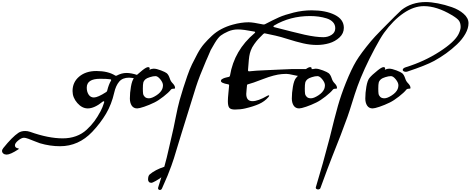

<svg xmlns="http://www.w3.org/2000/svg" viewBox="-702 -1061 4605 1879"><path d="M-637 452Q-657 452 -669.5 441.5Q-682 431 -682 416Q-682 403 -669 387Q-583 280 -522 239Q-495 221 -455 221Q-432 221 -408 229Q-229 293 -88 293Q-17 293 42 271.5Q101 250 145.5 209Q190 168 221 126Q252 84 282 28Q302 -9 317 -58Q320 -66 315.5 -69Q311 -72 304 -67Q222 0 157 0Q101 0 54.5 -53Q8 -106 8 -170Q8 -257 73 -311.5Q138 -366 241 -366Q355 -366 425 -322Q433 -317 440 -321Q488 -347 536 -347Q582 -347 642 -327Q660 -321 664.5 -309Q669 -297 657.5 -290Q646 -283 627 -290Q594 -301 561 -301Q497 -301 464 -261.5Q431 -222 416 -155Q390 -40 336 51.5Q282 143 201 229Q67 370 -114 370Q-213 370 -311 341Q-328 336 -362.5 321.5Q-397 307 -425 297Q-453 287 -467 287Q-491 287 -523.5 313.5Q-556 340 -556 361Q-556 386 -524 391Q-512 393 -523 401Q-601 452 -637 452ZM217 -107Q255 -107 337 -160Q346 -166 347 -174Q362 -235 384 -271Q390 -282 378 -285Q346 -290 278 -290Q147 -290 147 -203Q147 -163 165.5 -135Q184 -107 217 -107Z M641 0Q605 0 587 -27.5Q569 -55 569 -97Q569 -153 579.5 -213Q590 -273 609 -297Q632 -326 691 -373Q730 -404 747 -404Q763 -404 763 -391Q763 -383 759 -378Q783 -389 802 -389Q830 -389 873.5 -372Q917 -355 929 -345Q947 -331 959 -295Q968 -266 985 -249Q1011 -223 1011 -202Q1011 -196 1009 -194.5Q1007 -193 999 -193Q977 -193 970 -183Q949 -156 898.5 -116.5Q848 -77 809 -58Q758 -33 709 -16.5Q660 0 641 0ZM756 -99Q784 -99 827.5 -127Q871 -155 886 -190Q893 -208 893 -226Q893 -252 867.5 -284Q842 -316 820 -316Q796 -316 765 -306Q734 -296 724 -287Q705 -271 700.5 -253Q696 -235 696 -193Q696 -161 698.5 -144Q701 -127 715 -113Q729 -99 756 -99Z M883 784Q878 796 867 798Q856 800 849 792.5Q842 785 846 773Q873 688 877 674Q855 691 822.5 709.5Q790 728 779 728Q763 728 755 718.5Q747 709 747 696Q747 660 763 646Q817 600 906 571Q932 478 949.5 396.5Q967 315 983 251Q994 208 1016 95.5Q1038 -17 1056 -81Q1077 -153 1092 -201Q1107 -249 1130.5 -316.5Q1154 -384 1177 -431.5Q1200 -479 1230.5 -535.5Q1261 -592 1295.5 -632Q1330 -672 1372 -711Q1414 -750 1465.5 -777Q1517 -804 1576 -820Q1659 -843 1731 -843Q1773 -843 1872 -822Q1883 -820 1891 -824Q1973 -867 2028 -891.5Q2083 -916 2171.5 -938Q2260 -960 2348 -960Q2486 -960 2574.5 -915.5Q2663 -871 2663 -789Q2663 -734 2620.5 -694.5Q2578 -655 2520 -638Q2462 -621 2399 -621Q2333 -621 2264 -637Q2195 -653 2118 -677.5Q2041 -702 1995 -712L1893 -734Q1883 -737 1874 -728Q1840 -694 1825 -678Q1810 -662 1786.5 -629.5Q1763 -597 1752 -566Q1742 -539 1737.5 -510Q1733 -481 1730 -435.5Q1727 -390 1725 -375Q1725 -362 1737 -363Q1794 -370 1911 -374.5Q2028 -379 2056 -381Q2120 -385 2153 -385H2386Q2400 -385 2405.5 -379.5Q2411 -374 2405.5 -367.5Q2400 -361 2386 -357Q2371 -353 2340 -341.5Q2309 -330 2283.5 -323.5Q2258 -317 2233 -317Q2209 -317 2166 -327.5Q2123 -338 2099 -338Q2083 -338 2057 -336Q1983 -330 1873 -287.5Q1763 -245 1725 -236Q1715 -235 1715 -223Q1715 -218 1711.5 -187.5Q1708 -157 1708 -142Q1708 -71 1769 -71Q1824 -71 1915 -124Q1928 -131 1931.5 -126.5Q1935 -122 1925 -111Q1888 -68 1833.5 -43.5Q1779 -19 1698 0Q1651 11 1597 11Q1555 11 1541.5 -7Q1528 -25 1528 -71Q1528 -101 1533.5 -153Q1539 -205 1540 -223Q1542 -234 1530 -236Q1460 -248 1460 -269Q1460 -274 1462.5 -278.5Q1465 -283 1471 -286.5Q1477 -290 1482.5 -293Q1488 -296 1496.5 -298.5Q1505 -301 1511 -302.5Q1517 -304 1526 -306Q1535 -308 1539 -309Q1548 -312 1549 -322Q1590 -569 1790 -737Q1796 -742 1795 -746.5Q1794 -751 1786 -752Q1679 -773 1627 -773Q1575 -773 1530 -753Q1485 -733 1459 -713.5Q1433 -694 1401 -641.5Q1369 -589 1360.5 -571.5Q1352 -554 1325 -489Q1318 -474 1315 -467Q1248 -311 1216 -211Q1167 -58 1076 239Q1057 300 1032 383Q1007 466 1000 488.5Q993 511 974.5 563Q956 615 937.5 659Q919 703 883 784ZM2463 -697Q2507 -697 2543 -720Q2579 -743 2579 -785Q2579 -820 2556 -844.5Q2533 -869 2494.5 -881Q2456 -893 2416 -898.5Q2376 -904 2332 -904Q2137 -904 1980 -811Q1973 -807 1974 -801.5Q1975 -796 1983 -795Q2175 -745 2280 -721Q2390 -697 2463 -697Z M2226 0Q2190 0 2172 -27.5Q2154 -55 2154 -97Q2154 -153 2164.5 -213Q2175 -273 2194 -297Q2217 -326 2276 -373Q2315 -404 2332 -404Q2348 -404 2348 -391Q2348 -383 2344 -378Q2368 -389 2387 -389Q2415 -389 2458.5 -372Q2502 -355 2514 -345Q2532 -331 2544 -295Q2553 -266 2570 -249Q2596 -223 2596 -202Q2596 -196 2594 -194.5Q2592 -193 2584 -193Q2562 -193 2555 -183Q2534 -156 2483.5 -116.5Q2433 -77 2394 -58Q2343 -33 2294 -16.5Q2245 0 2226 0ZM2341 -99Q2369 -99 2412.5 -127Q2456 -155 2471 -190Q2478 -208 2478 -226Q2478 -252 2452.5 -284Q2427 -316 2405 -316Q2381 -316 2350 -306Q2319 -296 2309 -287Q2290 -271 2285.5 -253Q2281 -235 2281 -193Q2281 -161 2283.5 -144Q2286 -127 2300 -113Q2314 -99 2341 -99Z M2434 779Q2430 790 2417.5 792.5Q2405 795 2395.5 788.5Q2386 782 2389 771Q2458 544 2524 290Q2573 88 2604.5 -23Q2636 -134 2683 -251Q2737 -385 2783.5 -462.5Q2830 -540 2930 -660Q2959 -695 3031.5 -769Q3104 -843 3162 -900.5Q3220 -958 3227 -963Q3326 -1041 3466 -1041Q3516 -1041 3583.5 -1028Q3651 -1015 3720 -991Q3789 -967 3836 -925.5Q3883 -884 3883 -834Q3883 -784 3852.5 -730Q3822 -676 3771 -627.5Q3720 -579 3663.5 -538.5Q3607 -498 3547 -465Q3464 -420 3286 -361Q3267 -355 3251.5 -362Q3236 -369 3240.5 -382.5Q3245 -396 3272 -404Q3450 -459 3599 -555Q3748 -651 3786 -728Q3806 -770 3806 -797Q3806 -837 3788.5 -860Q3771 -883 3718 -914Q3572 -1001 3446 -1001Q3348 -1001 3247 -932Q3146 -863 3056 -739Q3021 -690 2965.5 -586Q2910 -482 2869 -392Q2824 -293 2797 -217.5Q2770 -142 2744.5 -58.5Q2719 25 2698 84Q2639 249 2549 472Q2513 562 2434 779Z M2945 0Q2909 0 2891 -27.5Q2873 -55 2873 -97Q2873 -153 2883.5 -213Q2894 -273 2913 -297Q2936 -326 2995 -373Q3034 -404 3051 -404Q3067 -404 3067 -391Q3067 -383 3063 -378Q3087 -389 3106 -389Q3134 -389 3177.5 -372Q3221 -355 3233 -345Q3251 -331 3263 -295Q3272 -266 3289 -249Q3315 -223 3315 -202Q3315 -196 3313 -194.5Q3311 -193 3303 -193Q3281 -193 3274 -183Q3253 -156 3202.5 -116.5Q3152 -77 3113 -58Q3062 -33 3013 -16.5Q2964 0 2945 0ZM3060 -99Q3088 -99 3131.5 -127Q3175 -155 3190 -190Q3197 -208 3197 -226Q3197 -252 3171.5 -284Q3146 -316 3124 -316Q3100 -316 3069 -306Q3038 -296 3028 -287Q3009 -271 3004.5 -253Q3000 -235 3000 -193Q3000 -161 3002.5 -144Q3005 -127 3019 -113Q3033 -99 3060 -99Z"/></svg>

Font: Joscelyn
Style: Regular
Weight: 400
Designer: Peter S. Baker
Version: Version 1.012